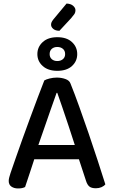

<svg xmlns="http://www.w3.org/2000/svg" viewBox="-20 -1050 639 1079"><path d="M302 -528H298Q284 -489 265.5 -436Q247 -383 227.5 -326.5Q208 -270 190 -219L182 -185Q176 -166 168 -141Q160 -116 151 -89Q142 -62 134 -38Q126 -14 121 1Q113 5 104 7Q95 9 81 9Q59 9 44 -1.5Q29 -12 29 -33Q29 -43 32 -53.5Q35 -64 39 -77Q50 -110 67.5 -159.5Q85 -209 105.5 -267Q126 -325 148.5 -385Q171 -445 191.5 -500.5Q212 -556 229 -598Q239 -604 259 -609Q279 -614 299 -614Q325 -614 347.5 -606Q370 -598 376 -581Q399 -524 425 -451.5Q451 -379 478 -300.5Q505 -222 529 -148Q553 -74 572 -14Q564 -4 550 2Q536 8 519 8Q494 8 482 -2Q470 -12 463 -35L414 -184L403 -227Q385 -284 366 -340.5Q347 -397 330.5 -446Q314 -495 302 -528ZM136 -155 170 -235H438L455 -155ZM280 -941 354 -1030Q378 -1029 391 -1017.5Q404 -1006 404 -993Q404 -979 397 -969.5Q390 -960 379 -947L314 -877Q292 -877 279.5 -887.5Q267 -898 267 -911Q267 -919 270 -925.5Q273 -932 280 -941ZM190 -746Q190 -786 220 -813.5Q250 -841 302 -841Q355 -841 384.5 -813.5Q414 -786 414 -746Q414 -706 384.5 -679Q355 -652 302 -652Q250 -652 220 -679Q190 -706 190 -746ZM259 -746Q259 -728 271 -717.5Q283 -707 302 -707Q321 -707 333.5 -717.5Q346 -728 346 -746Q346 -765 333.5 -775.5Q321 -786 302 -786Q283 -786 271 -775.5Q259 -765 259 -746Z"/></svg>

Font: Baloo Tamma 2 Medium
Style: Regular
Weight: 500
Designer: Divya Kowshik, Shuchita Grover and Ek Type
Foundry: Ek Type
Version: Version 1.700